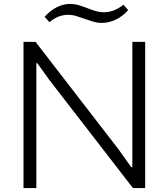

<svg xmlns="http://www.w3.org/2000/svg" viewBox="-20 -952 853 972"><path d="M206 -867Q236 -900 268.5 -916Q301 -932 333 -932Q358 -932 379.5 -925.5Q401 -919 421.5 -911Q442 -903 463 -896.5Q484 -890 507 -890Q557 -890 605 -928L629 -901Q601 -869 566 -852.5Q531 -836 495 -836Q473 -836 451.5 -842.5Q430 -849 409 -856.5Q388 -864 367 -870.5Q346 -877 325 -877Q301 -877 278 -868.5Q255 -860 230 -840ZM99 -740H160L580 -196L644 -106H650V-740H715V0H653L230 -547L169 -632H164V0H99Z"/></svg>

Font: Encode Sans Wide
Style: Light
Weight: 300
Designer: Pablo Impallari, Andres Torresi
Foundry: Pablo Impallari, Andres Torresi
Version: Version 1.000; ttfautohint (v1.00) -l 8 -r 50 -G 200 -x 14 -